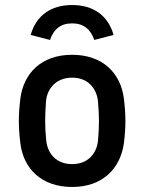

<svg xmlns="http://www.w3.org/2000/svg" viewBox="-20 -733 574 764"><path d="M267 11C389 11 459 -63 473 -163C477 -195 479 -223 479 -251C479 -279 477 -308 473 -341C460 -442 389 -515 267 -515C144 -515 74 -441 61 -341C57 -308 55 -279 55 -251C55 -223 57 -195 61 -163C73 -63 144 11 267 11ZM267 -80C203 -80 169 -123 164 -174C158 -229 159 -272 163 -329C167 -380 203 -424 267 -424C331 -424 365 -380 370 -329C375 -271 375 -229 370 -174C365 -123 331 -80 267 -80ZM267 -713C182 -713 124 -671 102 -594L179 -574C193 -616 221 -640 267 -640C313 -640 341 -616 355 -574L432 -594C410 -671 352 -713 267 -713Z"/></svg>

Font: Finlandica Medium
Style: Regular
Weight: 500
Designer: Niklas Ekholm, Juho Hiilivirta, Jaakko Suomalainen
Foundry: Helsinki Type Studio
Version: Version 2.000;Glyphs 3.2 (3202)